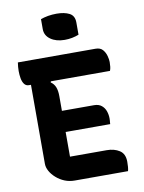

<svg xmlns="http://www.w3.org/2000/svg" viewBox="-99 -997 799 1065"><g transform="rotate(-10 300.0 -464.5)"><path d="M37 -700H474Q501 -700 514.5 -684.5Q528 -669 533.5 -648.5Q539 -628 539 -614Q539 -599 537.5 -587Q536 -575 532 -565H76Q59 -565 49.5 -578Q40 -591 36.5 -611Q33 -631 33 -652Q33 -663 34 -675.5Q35 -688 37 -700ZM180 -393H412Q438 -393 454 -380Q470 -367 477 -347Q484 -327 484 -305Q484 -299 483.5 -293.5Q483 -288 482.5 -283.5Q482 -279 482 -274H180ZM234 0Q204 0 178 -10.5Q152 -21 131 -39.5Q110 -58 98.5 -79Q87 -100 87 -120Q87 -167 87 -214Q87 -261 87 -308.5Q87 -356 87 -403Q87 -450 87 -496.5Q87 -543 87 -588H207L197 -559Q215 -547 223 -527Q231 -507 231 -476Q231 -434 231 -391.5Q231 -349 231 -306Q231 -263 231 -220Q231 -177 231 -135H438Q480 -135 509.5 -116Q539 -97 539 -52Q539 -38 538 -24Q537 -10 534 0ZM205 -914Q213 -917 224 -920Q235 -923 246.5 -925Q258 -927 270.5 -928Q283 -929 295 -929Q339 -929 367 -914.5Q395 -900 395 -862V-793Q387 -790 377.5 -787Q368 -784 357.5 -782Q347 -780 336.5 -779Q326 -778 315 -778Q267 -778 236 -800Q205 -822 205 -858Z"/></g></svg>

Font: Recursive Monospace Casual
Style: Bold
Weight: 700
Version: Version 1.047